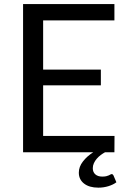

<svg xmlns="http://www.w3.org/2000/svg" viewBox="-20 -736 618 928"><path d="M542.5 145Q527.5 156.5 504.2 163.8Q481 171 455.5 171Q411.5 171 386.2 151.2Q361 131.5 361 98.5Q361 70 380.8 44.5Q400.5 19 430.5 0H91.5V-716.5H533V-637.5H188.5V-399.5H467.5V-323.5H188.5V-79H533.5L533 0H487.5Q477.5 5.5 467 13.2Q456.5 21 448 30.8Q439.5 40.5 434 52.2Q428.5 64 428.5 77Q428.5 96 440.8 106.8Q453 117.5 474 117.5Q485.5 117.5 493 115.8Q500.5 114 505.5 111.8Q510.5 109.5 513.8 107.5Q517 105.5 519.5 105.5Q523 105.5 525.2 107.5Q527.5 109.5 528.5 112Z"/></svg>

Font: Lato-Regular
Style: Regular
Weight: 400
Designer: Lukasz Dziedzic with Adam Twardoch and Botio Nikoltchev
Foundry: tyPoland Lukasz Dziedzic
Version: Version 2.015; 2015-08-06; http://www.latofonts.com/